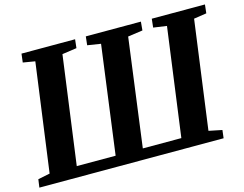

<svg xmlns="http://www.w3.org/2000/svg" viewBox="-101 -904 1352 1064"><g transform="rotate(-15 575.0 -371.5)"><path d="M1.5 0 8 -46.5 76.5 -60.5 161 -682 92 -693.5 98 -743H405.5L400 -693.5L316.5 -681.5L232.5 -61.5H455.5L538 -681.5L461.5 -693.5L467 -743H783L778.5 -693.5L693.5 -681.5L611.5 -61.5H832.5L916.5 -682.5L840 -693.5L845.5 -743H1150.5L1145 -693.5L1072 -682.5L988 -61.5L1064 -46L1058.5 0Z"/></g></svg>

Font: Merriweather 28pt ExtraBold
Style: Italic
Weight: 800
Italic angle: -7.8°
Version: Version 2.101